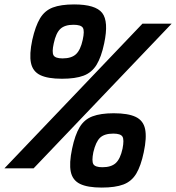

<svg xmlns="http://www.w3.org/2000/svg" viewBox="-79 -834 796 868"><path d="M-59 -73 565 -727H697L73 -73ZM381 14Q317 14 283 -2.5Q249 -19 241 -57.5Q233 -96 247 -162Q260 -224 281 -259Q302 -294 339 -308Q376 -322 435 -322Q500 -322 534.5 -305.5Q569 -289 577 -250.5Q585 -212 571 -146Q558 -84 537 -49Q516 -14 479 0Q442 14 381 14ZM384 -78Q424 -78 444.5 -97Q465 -116 475 -162Q483 -203 474.5 -216.5Q466 -230 433 -230Q393 -230 373.5 -211.5Q354 -193 343 -146Q335 -106 343 -92Q351 -78 384 -78ZM201 -478Q137 -478 103 -494.5Q69 -511 61 -549.5Q53 -588 67 -654Q81 -716 102 -751Q123 -786 159.5 -800Q196 -814 256 -814Q353 -814 383 -775.5Q413 -737 392 -638Q379 -576 357.5 -541Q336 -506 299 -492Q262 -478 201 -478ZM204 -570Q244 -570 264.5 -589Q285 -608 295 -654Q304 -695 295.5 -708.5Q287 -722 253 -722Q214 -722 194 -703.5Q174 -685 164 -638Q155 -598 163 -584Q171 -570 204 -570Z"/></svg>

Font: Victor Mono Thin
Style: Italic
Weight: 100
Italic angle: -12°
Monospace: yes
Designer: Rune Bjørnerås
Version: Version 1.561;gftools[0.9.30]